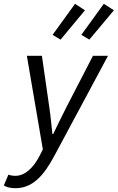

<svg xmlns="http://www.w3.org/2000/svg" viewBox="-82 -779 618 1008"><path d="M-1 209C86 209 146 148 205 36L485 -486H406L266 -215C243 -171 219 -119 197 -75H193C188 -118 184 -171 177 -215L138 -486H59L143 5L127 37C93 103 49 144 -1 144C-15 144 -27 142 -38 138L-62 195C-45 205 -23 209 -1 209ZM236 -571 364 -725 312 -759 194 -596ZM387 -571 516 -725 463 -759 345 -596Z"/></svg>

Font: Source Sans Pro
Style: Italic
Weight: 400
Italic angle: -11°
Designer: Paul D. Hunt
Foundry: Adobe Systems Incorporated
Version: Version 3.006;hotconv 1.0.111;makeotfexe 2.5.65597